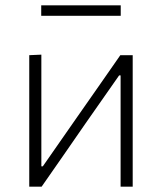

<svg xmlns="http://www.w3.org/2000/svg" viewBox="-20 -702 608 722"><path d="M90 0V-494.5L135.5 -496.5V-76.5H141L268.5 -259.5Q309.5 -318 351 -377.5Q392 -436.5 432.5 -494.5H479V0H433.5V-418.5H428L301 -237Q260 -177.5 219 -118.5Q177.5 -59 136.5 0ZM135 -642.5V-682H434V-642.5Z"/></svg>

Font: Heraclito ExtraLight
Style: Regular
Weight: 200
Designer: Kostas Bartsokas (font) & Cristiano Sobral (main changes)
Foundry: Kostas Bartsokas (font) & Cristiano Sobral (main changes)
Version: Version 1.00;July 8, 2020;FontCreator 13.0.0.2655 64-bit